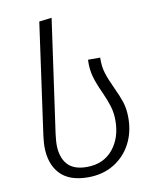

<svg xmlns="http://www.w3.org/2000/svg" viewBox="-84 -809 728 887"><g transform="rotate(-10 279.5 -365.5)"><path d="M160 -736 219 -743 144 -211Q140 -177 140 -163Q140 -103 169 -69.5Q198 -36 260 -36Q338 -36 382.5 -89.5Q427 -143 427 -225Q427 -261 417.5 -292Q408 -323 390 -363Q369 -408 359 -443.5Q349 -479 351 -523H408Q407 -482 416.5 -451Q426 -420 447 -375Q467 -333 477.5 -301Q488 -269 488 -227Q488 -159 459.5 -105Q431 -51 379 -19.5Q327 12 258 12Q170 12 126.5 -34.5Q83 -81 83 -163Q83 -179 87 -213Z"/></g></svg>

Font: FiraGO Light
Style: Italic
Weight: 300
Italic angle: -8°
Designer: bBox Type GmbH
Foundry: bBox Type GmbH
Version: Version 1.001